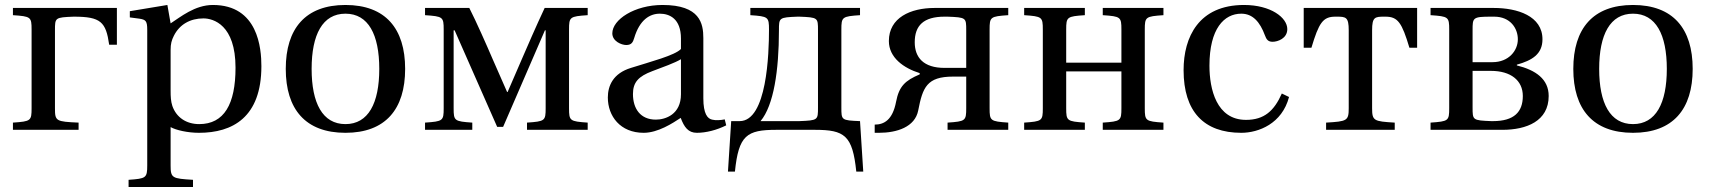

<svg xmlns="http://www.w3.org/2000/svg" viewBox="-20 -522 6874 772"><path d="M32 0H296V-29C205 -33 201 -35 201 -86V-400C201 -451 201 -452 276 -455H277C385 -455 406 -434 419 -342H450V-490H32V-461C104 -456 107 -454 107 -403V-87C107 -36 104 -34 32 -29Z M497 201V230H756V201C672 196 666 194 666 143V-11C687 1 734 12 780 12C915 12 1031 -50 1031 -256C1031 -327 1018 -502 836 -502C763 -502 705 -453 666 -428L653 -502L502 -477V-452L540 -447C566 -443 572 -438 572 -402V143C572 194 567 196 497 201ZM666 -157V-321C666 -346 670 -360 679 -378C702 -424 745 -448 798 -448C838 -448 927 -422 927 -250C927 -103 881 -23 781 -23C729 -23 689 -50 673 -96C667 -114 666 -134 666 -157Z M1129 -245C1129 -83 1208 12 1369 12C1530 12 1609 -83 1609 -245C1609 -407 1530 -502 1369 -502C1208 -502 1129 -407 1129 -245ZM1233 -245C1233 -383 1277 -467 1369 -467C1461 -467 1505 -383 1505 -245C1505 -107 1461 -23 1369 -23C1277 -23 1233 -107 1233 -245Z M1689 0H1879V-29C1807 -34 1804 -36 1804 -87V-400H1808L1979 -12H2003L2171 -400H2174V-87C2174 -36 2171 -34 2099 -29V0H2343V-29C2271 -34 2268 -36 2268 -87V-403C2268 -454 2271 -456 2343 -461V-490H2170C2137 -420 2098 -330 2079 -286L2021 -152H2019L1961 -284C1937 -340 1895 -435 1867 -490H1689V-461C1761 -456 1764 -454 1764 -403V-87C1764 -36 1761 -34 1689 -29Z M2424 -130C2424 -55 2474 12 2568 12C2626 12 2685 -27 2717 -48C2731 -11 2747 12 2782 12C2819 12 2862 1 2900 -18L2894 -42C2880 -39 2858 -37 2843 -41C2825 -45 2808 -64 2808 -127V-369C2808 -427 2795 -502 2644 -502C2531 -502 2442 -443 2442 -388C2442 -356 2479 -341 2498 -341C2519 -341 2525 -352 2530 -369C2552 -443 2593 -467 2633 -467C2672 -467 2718 -447 2718 -367V-325C2693 -299 2596 -274 2517 -249C2445 -227 2424 -177 2424 -130ZM2525 -144C2525 -191 2547 -215 2603 -236C2643 -251 2696 -270 2718 -284V-143C2718 -62 2656 -41 2617 -41C2555 -41 2525 -85 2525 -144Z M2907 168H2935C2950 22 2982 0 3102 0H3256C3376 0 3408 22 3423 168H3451L3438 -35C3363 -38 3363 -39 3363 -90V-403C3363 -454 3366 -456 3438 -461V-490H2997V-461C3069 -456 3072 -454 3072 -403C3072 -308 3064 -35 2954 -35H2920ZM3038 -35C3091 -98 3112 -239 3112 -400C3112 -451 3112 -452 3187 -455H3194C3269 -452 3269 -451 3269 -400V-90C3269 -39 3269 -38 3194 -35Z M3497 12H3514C3586 12 3659 -11 3672 -78C3690 -171 3707 -214 3812 -214H3865V-87C3865 -36 3862 -34 3790 -29V0H4034V-29C3962 -34 3959 -36 3959 -87V-403C3959 -454 3962 -456 4034 -461V-490H3738C3641 -490 3554 -451 3554 -357C3554 -290 3614 -248 3678 -228V-223C3619 -198 3595 -175 3583 -113C3569 -39 3534 -21 3497 -21ZM3658 -352C3658 -419 3693 -455 3778 -455H3790C3865 -452 3865 -451 3865 -400V-249H3778C3693 -249 3658 -291 3658 -352Z M4098 0H4342V-29C4270 -34 4267 -36 4267 -87V-235H4489V-87C4489 -36 4486 -34 4414 -29V0H4658V-29C4586 -34 4583 -36 4583 -87V-403C4583 -454 4586 -456 4658 -461V-490H4414V-461C4486 -456 4489 -454 4489 -403V-270H4267V-403C4267 -454 4270 -456 4342 -461V-490H4098V-461C4170 -456 4173 -454 4173 -403V-87C4173 -36 4170 -34 4098 -29Z M4739 -240C4739 -73 4821 12 4971 12C5041 12 5135 -25 5163 -132L5134 -146C5103 -76 5063 -40 4990 -40C4871 -40 4843 -164 4843 -258C4843 -407 4902 -467 4971 -467C5017 -467 5046 -434 5066 -380C5072 -364 5078 -354 5097 -354C5117 -354 5156 -367 5156 -405C5156 -451 5090 -502 4982 -502C4800 -502 4739 -373 4739 -240Z M5222 -330H5253C5283 -430 5299 -455 5349 -455H5355C5392 -455 5403 -453 5403 -400V-87C5403 -36 5396 -34 5312 -29V0H5588V-29C5504 -34 5497 -36 5497 -87V-400C5497 -453 5508 -455 5545 -455H5551C5601 -455 5617 -430 5647 -330H5678V-490H5222Z M5732 0H6021C6118 0 6207 -35 6207 -136C6207 -204 6155 -240 6079 -259V-262C6140 -279 6182 -304 6182 -364C6182 -458 6081 -490 5986 -490H5732V-461C5804 -456 5807 -454 5807 -403V-87C5807 -36 5804 -34 5732 -29ZM5901 -90V-237H5975C6054 -237 6103 -199 6103 -136C6103 -72 6068 -35 5983 -35H5976C5901 -38 5901 -39 5901 -90ZM5901 -272V-400C5901 -451 5901 -455 5976 -455H5988C6053 -455 6083 -408 6083 -364C6083 -318 6046 -272 5981 -272Z M6306 -245C6306 -83 6385 12 6546 12C6707 12 6786 -83 6786 -245C6786 -407 6707 -502 6546 -502C6385 -502 6306 -407 6306 -245ZM6410 -245C6410 -383 6454 -467 6546 -467C6638 -467 6682 -383 6682 -245C6682 -107 6638 -23 6546 -23C6454 -23 6410 -107 6410 -245Z"/></svg>

Font: Lingua Franca
Style: Regular
Weight: 400
Version: Version 1.19